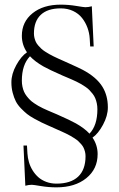

<svg xmlns="http://www.w3.org/2000/svg" viewBox="-20 -634 513 826"><path d="M223 156Q284 156 316 126.1Q348 96.2 348 38Q348 27.8 345.6 18.5Q343.2 9.2 339.6 1.6Q336 -6 329.4 -13.6Q322.8 -21.2 316.6 -26.9Q310.5 -32.5 300.6 -38.9Q290.8 -45.2 283.1 -49.6Q275.5 -54 263.5 -59.8Q251.5 -65.5 243.4 -69.1Q235.2 -72.8 222 -78.6Q208.8 -84.5 201 -88Q197.2 -89.8 189.2 -93.2Q169 -102.2 158 -107.5Q147 -112.8 127.4 -123.6Q107.8 -134.5 96.4 -143.6Q85 -152.8 70.5 -167.6Q56 -182.5 48.1 -198Q40.2 -213.5 34.6 -234.8Q29 -256 29 -280Q29 -315.8 50.1 -354Q71.2 -392.2 96 -409Q74 -441.2 74 -480Q74 -540 120 -577Q166 -614 241 -614Q275 -614 307.8 -608.5Q340.5 -603 347 -603Q360.2 -603 375 -607L383 -434H368L366 -468Q364.5 -492.8 356.1 -515.2Q347.8 -537.8 333 -556.6Q318.2 -575.5 294.4 -586.8Q270.5 -598 241 -598Q184.8 -598 155.4 -570.2Q126 -542.5 126 -490Q126 -479.8 128.4 -470.4Q130.8 -461 134.4 -453.4Q138 -445.8 144.8 -438.1Q151.5 -430.5 157.5 -424.8Q163.5 -419 173.5 -412.5Q183.5 -406 190.9 -401.8Q198.2 -397.5 210.5 -391.5Q222.8 -385.5 230.6 -382Q238.5 -378.5 252.1 -372.4Q265.8 -366.2 273 -363Q322 -341 335.5 -333.8Q395.5 -302 421 -260.2Q444 -222.5 444 -172Q444 -136 423.2 -97.4Q402.5 -58.8 378 -42Q400 -9.8 400 29Q400 93.2 351.2 132.6Q302.5 172 223 172Q189 172 156.2 166.5Q123.5 161 117 161Q103.8 161 89 165L81 -8H96L98 26Q99.2 45.2 104.5 63.5Q109.8 81.8 120.1 98.6Q130.5 115.5 144.6 128.1Q158.8 140.8 179 148.4Q199.2 156 223 156ZM109 -392Q74 -355.5 74 -287Q74 -273.5 76.6 -261.2Q79.2 -249 83.5 -239.2Q87.8 -229.5 94.9 -220.4Q102 -211.2 108.9 -204.4Q115.8 -197.5 126 -190.5Q136.2 -183.5 144.5 -178.8Q152.8 -174 164.8 -168.2Q176.8 -162.5 185 -159Q193.2 -155.5 205.6 -150.2Q218 -145 225 -142Q283.5 -116.2 306.8 -103Q343.5 -82.2 365 -59Q399 -94.5 399 -164Q399 -177.5 396.4 -189.8Q393.8 -202 389.6 -211.8Q385.5 -221.5 378.4 -230.6Q371.2 -239.8 364.5 -246.6Q357.8 -253.5 347.5 -260.5Q337.2 -267.5 329.1 -272.2Q321 -277 309 -282.8Q297 -288.5 288.9 -292Q280.8 -295.5 268.4 -300.8Q256 -306 249 -309Q190.5 -334.8 167.2 -348Q130.5 -368.8 109 -392Z"/></svg>

Font: FogtwoNo5
Style: Regular
Weight: 400
Designer: gluk (gluksza@wp.pl)
Foundry: gluk (gluksza@wp.pl)
Version: Version 0.87